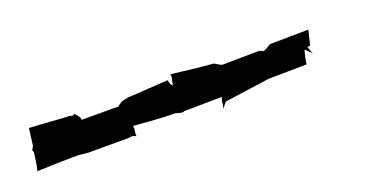

<svg xmlns="http://www.w3.org/2000/svg" viewBox="-22 -26 712 371"><g transform="rotate(-20 334.0 159.5)"><path d="M22 157V158C23 158 23 161 24 162C22 174 21 188 18 198L17 199C44 198 75 197 103 197C103 197 123 199 123 199H204L212 198C215 198 219 200 221 201C220 199 221 194 221 191C222 188 222 183 221 180C248 182 279 185 307 185C310 186 321 190 324 187L402 186C401 187 399 193 399 195C399 199 398 205 397 208H398C399 205 403 200 406 197L499 184C525 184 551 183 577 183C578 174 580 165 583 155L585 156C588 160 593 164 596 167C595 165 593 161 592 158V157C591 156 591 153 590 152C592 152 594 151 596 151C598 141 601 131 603 122C603 122 603 121 603 121C576 121 550 122 524 122L514 128C513 128 509 130 508 131C507 130 506 129 505 129C503 128 501 128 500 127L423 128C423 127 422 127 421 127L409 120C380 118 351 114 324 111L323 112C324 114 324 120 322 124V126C321 128 320 131 320 134C318 130 314 126 315 120H314C288 121 258 124 230 125L218 128C216 129 209 133 208 135H132C133 131 127 124 124 121C123 121 122 119 122 119C121 120 119 121 118 122C117 121 117 121 116 121L114 120C86 119 58 116 31 115C29 126 28 140 26 152H25C25 153 23 157 22 157Z"/></g></svg>

Font: Charger Mayhem
Style: Obl
Weight: 400
Designer: Jasper
Foundry: Cannot Into Space Fonts
Version: Version 0.98